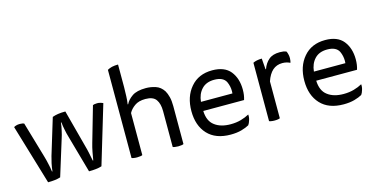

<svg xmlns="http://www.w3.org/2000/svg" viewBox="-75 -1106 2925 1496"><g transform="rotate(-15 1387.5 -357.5)"><path d="M543 -63.5Q538.1 -92.8 530.3 -126Q523.4 -160.2 516.6 -182.6Q490.2 -284.2 435.5 -488.3Q401.4 -488.3 376 -484.4Q350.6 -480.5 330.1 -472.7Q300.8 -376 241.2 -180.7Q234.4 -158.2 227.5 -126Q220.7 -93.8 217.8 -63.5Q216.8 -63.5 213.9 -63.5Q210 -95.7 202.1 -127.9Q195.3 -160.2 185.5 -193.4Q158.2 -289.1 101.6 -480.5Q97.7 -482.4 88.9 -484.4Q80.1 -486.3 67.4 -486.3Q48.8 -486.3 38.1 -482.4Q26.4 -479.5 18.6 -473.6Q67.4 -312.5 163.1 9.8Q192.4 9.8 217.8 6.8Q243.2 3.9 263.7 -2.9Q293.9 -98.6 352.5 -289.1Q362.3 -318.4 369.1 -350.6Q377 -382.8 379.9 -414.1Q380.9 -414.1 383.8 -414.1Q386.7 -382.8 393.6 -351.6Q399.4 -320.3 408.2 -292Q436.5 -191.4 493.2 9.8Q523.4 9.8 549.8 6.8Q576.2 3.9 596.7 -2.9Q643.6 -160.2 738.3 -474.6Q729.5 -479.5 717.8 -482.4Q707 -486.3 691.4 -486.3Q677.7 -486.3 668.9 -484.4Q661.1 -482.4 656.2 -480.5Q628.9 -384.8 574.2 -195.3Q565.4 -166 558.6 -129.9Q551.8 -94.7 546.9 -63.5Q545.9 -63.5 543 -63.5Z M926.8 -343.8Q942.4 -374 975.6 -397.5Q1007.8 -420.9 1062.5 -420.9Q1125 -420.9 1148.4 -386.7Q1171.9 -353.5 1171.9 -293.9Q1171.9 -197.3 1171.9 -4.9Q1178.7 -1 1189.5 0Q1200.2 2 1215.8 2Q1231.4 2 1242.2 0Q1252 -1 1258.8 -4.9Q1258.8 -107.4 1258.8 -311.5Q1258.8 -354.5 1251 -384.8Q1243.2 -416 1230.5 -437.5Q1205.1 -476.6 1166 -489.3Q1127 -502 1087.9 -502Q1014.6 -502 976.6 -475.6Q938.5 -449.2 922.9 -416Q921.9 -416 918.9 -416Q923.8 -446.3 924.8 -478.5Q926.8 -511.7 926.8 -553.7Q926.8 -614.3 926.8 -735.4Q899.4 -735.4 877 -730.5Q854.5 -724.6 839.8 -715.8Q839.8 -681.6 839.8 -612.3Q839.8 -460 839.8 -4.9Q846.7 -1 857.4 0Q868.2 2 883.8 2Q899.4 2 910.2 0Q919.9 -1 926.8 -4.9Q926.8 -118.2 926.8 -343.8Z M1803.7 -213.9Q1809.6 -232.4 1812.5 -252Q1815.4 -272.5 1815.4 -294.9Q1815.4 -385.7 1768.6 -444.3Q1721.7 -502 1623 -502Q1511.7 -502 1448.2 -426.8Q1384.8 -352.5 1384.8 -236.3Q1384.8 -119.1 1449.2 -49.8Q1513.7 19.5 1634.8 19.5Q1684.6 19.5 1722.7 8.8Q1760.7 -2 1784.2 -15.6Q1793.9 -28.3 1800.8 -51.8Q1808.6 -76.2 1805.7 -96.7Q1776.4 -80.1 1738.3 -69.3Q1700.2 -58.6 1655.3 -58.6Q1574.2 -58.6 1526.4 -95.7Q1477.5 -131.8 1474.6 -213.9Q1585 -213.9 1803.7 -213.9ZM1475.6 -287.1Q1481.4 -349.6 1518.6 -388.7Q1554.7 -426.8 1619.1 -426.8Q1691.4 -426.8 1713.9 -381.8Q1730.5 -345.7 1730.5 -305.7Q1730.5 -296.9 1729.5 -287.1Q1645.5 -287.1 1475.6 -287.1Z M2031.2 -402.3Q2030.3 -402.3 2027.3 -402.3Q2025.4 -423.8 2020.5 -490.2Q1999 -490.2 1980.5 -486.3Q1961.9 -482.4 1949.2 -475.6Q1949.2 -453.1 1949.2 -407.2Q1949.2 -306.6 1949.2 -4.9Q1956.1 -1 1966.8 0Q1977.5 2 1993.2 2Q2008.8 2 2019.5 0Q2029.3 -1 2036.1 -4.9Q2036.1 -103.5 2036.1 -301.8Q2054.7 -357.4 2086.9 -386.7Q2119.1 -415 2165 -415Q2183.6 -415 2199.2 -411.1Q2214.8 -407.2 2227.5 -400.4Q2229.5 -405.3 2231.4 -414.1Q2233.4 -423.8 2233.4 -436.5Q2233.4 -456.1 2229.5 -468.8Q2226.6 -482.4 2220.7 -493.2Q2211.9 -497.1 2198.2 -500Q2184.6 -502 2168 -502Q2110.4 -502 2079.1 -474.6Q2046.9 -447.3 2031.2 -402.3Z M2714.8 -213.9Q2720.7 -232.4 2723.6 -252Q2726.6 -272.5 2726.6 -294.9Q2726.6 -385.7 2679.7 -444.3Q2632.8 -502 2534.2 -502Q2422.9 -502 2359.4 -426.8Q2295.9 -352.5 2295.9 -236.3Q2295.9 -119.1 2360.4 -49.8Q2424.8 19.5 2545.9 19.5Q2595.7 19.5 2633.8 8.8Q2671.9 -2 2695.3 -15.6Q2705.1 -28.3 2711.9 -51.8Q2719.7 -76.2 2716.8 -96.7Q2687.5 -80.1 2649.4 -69.3Q2611.3 -58.6 2566.4 -58.6Q2485.4 -58.6 2437.5 -95.7Q2388.7 -131.8 2385.7 -213.9Q2496.1 -213.9 2714.8 -213.9ZM2386.7 -287.1Q2392.6 -349.6 2429.7 -388.7Q2465.8 -426.8 2530.3 -426.8Q2602.5 -426.8 2625 -381.8Q2641.6 -345.7 2641.6 -305.7Q2641.6 -296.9 2640.6 -287.1Q2556.6 -287.1 2386.7 -287.1Z"/></g></svg>

Font: cl
Style: Regular
Weight: 400
Designer: Mitja Miklavcic
Version: Version 1.0